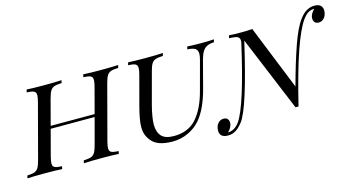

<svg xmlns="http://www.w3.org/2000/svg" viewBox="-110 -968 2490 1356"><g transform="rotate(-15 1135.0 -290.0)"><path d="M794.9 -607.9 790 -587.9Q753.4 -586.4 735.6 -580.1Q717.8 -573.7 707.3 -556.6Q696.8 -539.6 687 -502L582 -106Q573.7 -73.7 573.7 -57.6Q573.7 -43 580.3 -35.2Q586.9 -27.3 601.1 -24.2Q615.2 -21 641.1 -20L637.2 0Q594.7 -2.9 508.8 -2.9Q428.7 -2.9 381.8 0L386.2 -20Q422.4 -21.5 440.2 -27.8Q458 -34.2 468.5 -51.3Q479 -68.4 488.8 -106L539.6 -295.9H218.3L168 -106Q159.7 -73.7 159.7 -57.6Q159.7 -43 166.3 -35.2Q172.9 -27.3 187 -24.2Q201.2 -21 227.1 -20L223.1 0Q176.3 -2.9 96.2 -2.9Q12.2 -2.9 -30.8 0L-25.9 -20Q9.3 -21.5 26.9 -27.8Q44.4 -34.2 54.9 -51.5Q65.4 -68.8 75.2 -106L180.2 -502Q188.5 -533.7 188.5 -549.8Q188.5 -564.9 181.6 -572.8Q174.8 -580.6 160.9 -583.7Q147 -586.9 121.1 -587.9L126 -607.9Q166 -605 252.9 -605Q333.5 -605 380.9 -607.9L376 -587.9Q339.4 -586.4 321.5 -580.1Q303.7 -573.7 293.2 -556.6Q282.7 -539.6 272.9 -502L223.6 -315.9H544.9L594.2 -502Q602.5 -533.7 602.5 -549.8Q602.5 -564.9 595.7 -572.8Q588.9 -580.6 575 -583.7Q561 -586.9 535.2 -587.9L540 -607.9Q584.5 -605 666 -605Q751.5 -605 794.9 -607.9Z M1233.4 -79.1Q1196.8 -36.1 1143.1 -11Q1089.4 14.2 1028.3 14.2Q916.5 14.2 874.5 -40Q856 -62.5 847.4 -86.9Q838.9 -111.3 838.9 -142.6Q838.9 -191.9 864.3 -288.1L921.4 -502Q929.7 -533.7 929.7 -549.8Q929.7 -564.9 922.9 -572.8Q916 -580.6 902.1 -583.7Q888.2 -586.9 862.3 -587.9L868.2 -607.9Q909.2 -605 997.6 -605Q1074.2 -605 1122.6 -607.9L1116.2 -587.9Q1079.6 -586.4 1061.8 -580.1Q1043.9 -573.7 1033.4 -556.6Q1022.9 -539.6 1013.2 -502L951.2 -271Q929.2 -184.6 929.2 -135.7Q929.2 -80.6 956.5 -50.8Q983.9 -21 1047.4 -21Q1152.3 -21 1212.6 -89.1Q1272.9 -157.2 1305.2 -279.8L1362.3 -492.2Q1369.6 -518.6 1369.6 -536.6Q1369.6 -563.5 1352.1 -574.7Q1334.5 -585.9 1295.4 -587.9L1300.3 -607.9Q1336.4 -605 1401.4 -605Q1462.4 -605 1495.1 -607.9L1490.2 -587.9Q1459.5 -586.4 1440.2 -577.6Q1420.9 -568.8 1407.7 -548.8Q1394.5 -528.8 1384.3 -492.2L1331.5 -291Q1294.9 -151.9 1233.4 -79.1Z M2300.8 -603Q2300.8 -585.4 2293.9 -568.8Q2287.1 -552.2 2273.7 -541.5Q2260.3 -530.8 2241.7 -530.8Q2221.7 -530.8 2212.6 -542.7Q2203.6 -554.7 2203.6 -569.8Q2203.6 -586.4 2212.9 -603.8Q2222.2 -621.1 2235.8 -632.8H2232.9Q2207 -632.3 2187.7 -619.1Q2168.5 -606 2150.9 -582Q2106.4 -519.5 2057.1 -376.5Q2007.8 -233.4 1949.7 4.9H1927.7L1700.2 -543.9Q1591.8 -73.7 1523.9 11.2Q1507.8 30.8 1493.9 43.7Q1480 56.6 1460.7 65.4Q1441.4 74.2 1416.5 74.2Q1356.4 74.2 1356.4 22Q1356.4 4.4 1363.3 -11.7Q1370.1 -27.8 1383.5 -38.3Q1397 -48.8 1415.5 -48.8Q1436 -48.8 1444.8 -37.1Q1453.6 -25.4 1453.6 -9.8Q1453.6 6.3 1444.6 23.2Q1435.5 40 1421.9 53.2H1423.8Q1472.7 51.3 1507.8 1Q1578.6 -104 1677.7 -541.5Q1678.7 -560.5 1672.1 -569.8Q1665.5 -579.1 1649.4 -582.8Q1633.3 -586.4 1600.6 -587.9L1605.5 -607.9Q1636.7 -605 1694.8 -605Q1741.2 -605 1775.9 -607.9L1965.3 -137.2Q2009.3 -299.8 2050.8 -418.7Q2092.3 -537.6 2132.8 -589.8Q2179.7 -653.8 2240.7 -653.8Q2272.9 -653.8 2286.9 -639.6Q2300.8 -625.5 2300.8 -603Z"/></g></svg>

Font: TypoPRO Playfair Display SC
Style: Italic
Weight: 400
Italic angle: -14°
Designer: Claus Eggers Sørensen
Foundry: Claus Eggers Sørensen
Version: Version 1.004;PS 001.004;hotconv 1.0.70;makeotf.lib2.5.58329